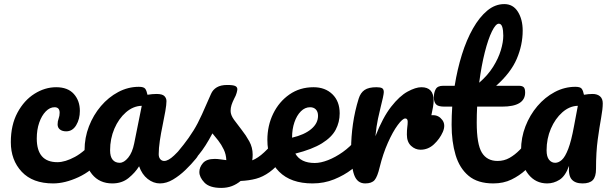

<svg xmlns="http://www.w3.org/2000/svg" viewBox="-20 -893 2994 940"><path d="M240 5Q140 5 86.5 -52Q33 -109 33 -197Q33 -281 65.5 -341.5Q98 -402 149 -434Q200 -466 255 -466Q312 -466 341.5 -433Q371 -400 371 -350Q371 -310 353 -280Q335 -250 304 -250Q285 -250 273.5 -259Q262 -268 262 -284Q262 -299 267 -312.5Q272 -326 272 -341Q272 -368 247 -368Q224 -368 204 -347.5Q184 -327 172 -292.5Q160 -258 160 -215Q160 -99 261 -99Q299 -99 347 -125Q395 -151 443 -209Q451 -218 457.5 -220.5Q464 -223 470 -223Q484 -223 491 -210.5Q498 -198 498 -178Q498 -164 494.5 -147.5Q491 -131 479 -116Q430 -56 364 -25.5Q298 5 240 5Z M530 5Q467 5 430.5 -40Q394 -85 394 -158Q394 -219 415.5 -274.5Q437 -330 474 -373.5Q511 -417 559 -442.5Q607 -468 660 -468Q684 -468 691 -458.5Q698 -449 702 -429Q714 -431 725 -432Q736 -433 746 -433Q775 -433 785 -422.5Q795 -412 795 -398Q795 -381 789.5 -349Q784 -317 776 -279Q768 -241 762.5 -204Q757 -167 757 -138Q757 -123 764.5 -114Q772 -105 784 -105Q804 -105 832.5 -132Q861 -159 903 -209Q911 -218 917.5 -220.5Q924 -223 930 -223Q944 -223 951 -210.5Q958 -198 958 -178Q958 -164 955 -147.5Q952 -131 939 -116Q917 -89 888 -61Q859 -33 827 -14Q795 5 763 5Q731 5 703 -17Q675 -39 661 -79Q642 -48 609.5 -21.5Q577 5 530 5ZM566 -96Q587 -96 607.5 -121Q628 -146 637 -191L674 -375Q632 -374 596.5 -343Q561 -312 540 -263Q519 -214 519 -157Q519 -126 531.5 -111Q544 -96 566 -96Z M1063 27Q1006 27 981 1Q956 -25 956 -51Q956 -74 973.5 -94.5Q991 -115 1031 -115Q1045 -115 1057.5 -113Q1070 -111 1088 -109Q1087 -137 1075.5 -161Q1064 -185 1048.5 -205Q1033 -225 1020 -240Q986 -175 953.5 -136Q921 -97 892 -68Q873 -50 856 -49.5Q839 -49 828.5 -61Q818 -73 817.5 -91Q817 -109 832 -127Q855 -155 879 -185Q903 -215 928 -255Q948 -287 969 -333.5Q990 -380 1013 -433Q1022 -454 1041.5 -465.5Q1061 -477 1092 -477Q1121 -477 1131.5 -472Q1142 -467 1142 -456Q1142 -451 1138.5 -438Q1135 -425 1127 -411Q1118 -393 1113.5 -379Q1109 -365 1109 -350Q1109 -330 1125.5 -307Q1142 -284 1163 -257.5Q1184 -231 1200.5 -201Q1217 -171 1217 -136Q1217 -129 1216.5 -122Q1216 -115 1215 -108Q1243 -119 1273 -147Q1303 -175 1330 -209Q1338 -218 1344.5 -220.5Q1351 -223 1357 -223Q1371 -223 1378 -210.5Q1385 -198 1385 -178Q1385 -164 1381.5 -147.5Q1378 -131 1366 -116Q1331 -73 1299 -50Q1267 -27 1233.5 -18Q1200 -9 1158 -7Q1139 9 1115.5 18Q1092 27 1063 27Z M1510 5Q1404 5 1346.5 -52.5Q1289 -110 1289 -208Q1289 -278 1317.5 -336.5Q1346 -395 1397 -430.5Q1448 -466 1515 -466Q1572 -466 1607.5 -431.5Q1643 -397 1643 -338Q1643 -295 1623.5 -258Q1604 -221 1556.5 -191.5Q1509 -162 1426 -141Q1452 -95 1521 -95Q1550 -95 1586 -109Q1622 -123 1658 -148.5Q1694 -174 1723 -209Q1731 -218 1737.5 -220.5Q1744 -223 1750 -223Q1764 -223 1771 -210.5Q1778 -198 1778 -178Q1778 -164 1775 -147.5Q1772 -131 1759 -116Q1739 -92 1702 -63.5Q1665 -35 1616 -15Q1567 5 1510 5ZM1410 -221V-219Q1470 -233 1503.5 -261Q1537 -289 1537 -326Q1537 -346 1526.5 -357Q1516 -368 1498 -368Q1473 -368 1453 -348Q1433 -328 1421.5 -294.5Q1410 -261 1410 -221Z M1768 5Q1729 5 1714 -36.5Q1699 -78 1699 -163Q1699 -223 1708 -286Q1717 -349 1736 -410Q1745 -439 1765 -452.5Q1785 -466 1823 -466Q1843 -466 1851 -461Q1859 -456 1859 -442Q1859 -435 1854.5 -414Q1850 -393 1844 -370Q1838 -346 1830.5 -311.5Q1823 -277 1818 -226Q1854 -318 1895 -370.5Q1936 -423 1975.5 -444.5Q2015 -466 2043 -466Q2103 -466 2103 -401Q2103 -388 2100 -369.5Q2097 -351 2092 -329H2101Q2128 -329 2145.5 -305.5Q2163 -282 2148 -247Q2133 -213 2104.5 -186.5Q2076 -160 2039 -160Q2013 -160 1992.5 -179Q1972 -198 1972 -234Q1972 -256 1974 -270.5Q1976 -285 1976 -297Q1976 -313 1964 -313Q1951 -313 1927 -280.5Q1903 -248 1879 -194Q1855 -140 1839 -75Q1828 -28 1814 -11.5Q1800 5 1768 5Z M2395 5Q2319 5 2274.5 -32Q2230 -69 2210.5 -134Q2191 -199 2191 -282Q2191 -326 2194 -371H2155Q2124 -371 2114 -383Q2104 -395 2104 -417Q2104 -439 2113 -456Q2122 -473 2149 -473H2206Q2219 -554 2241.5 -626Q2264 -698 2295.5 -753.5Q2327 -809 2365.5 -841Q2404 -873 2449 -873Q2492 -873 2515.5 -835.5Q2539 -798 2539 -743Q2539 -673 2510 -605Q2481 -537 2409 -473H2521Q2536 -473 2543.5 -466.5Q2551 -460 2551 -440Q2551 -371 2438 -371H2316Q2314 -332 2314 -293Q2314 -187 2339 -146Q2364 -105 2416 -105Q2448 -105 2474.5 -120Q2501 -135 2524.5 -159Q2548 -183 2570 -209Q2578 -218 2584.5 -220.5Q2591 -223 2597 -223Q2611 -223 2618 -210.5Q2625 -198 2625 -178Q2625 -164 2622 -147.5Q2619 -131 2606 -116Q2584 -89 2553.5 -61Q2523 -33 2484 -14Q2445 5 2395 5ZM2422 -777Q2407 -777 2388.5 -739.5Q2370 -702 2353.5 -637Q2337 -572 2326 -488Q2368 -524 2394 -565.5Q2420 -607 2432 -647Q2444 -687 2444 -718Q2444 -745 2439 -761Q2434 -777 2422 -777Z M2659 5Q2602 5 2566.5 -40Q2531 -85 2531 -158Q2531 -219 2552.5 -274.5Q2574 -330 2611 -373.5Q2648 -417 2696 -442.5Q2744 -468 2797 -468Q2821 -468 2828 -458.5Q2835 -449 2839 -429Q2850 -431 2860.5 -432Q2871 -433 2881 -433Q2904 -433 2917.5 -421.5Q2931 -410 2931 -387Q2931 -360 2923 -316Q2915 -272 2906.5 -210.5Q2898 -149 2898 -66Q2898 -28 2882.5 -11.5Q2867 5 2832 5Q2796 5 2779 -14.5Q2762 -34 2766 -81Q2748 -31 2719.5 -13Q2691 5 2659 5ZM2698 -96Q2715 -96 2731 -110.5Q2747 -125 2762 -164Q2777 -203 2790 -274L2809 -375Q2768 -374 2733 -343Q2698 -312 2677 -263Q2656 -214 2656 -157Q2656 -126 2668 -111Q2680 -96 2698 -96Z"/></svg>

Font: Pacifico
Style: Regular
Weight: 400
Designer: Vernon Adams
Foundry: Vernon Adams
Version: Version 3.010; ttfautohint (v1.8.4.7-5d5b)